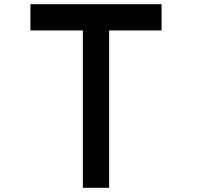

<svg xmlns="http://www.w3.org/2000/svg" viewBox="-20 -895 1040 915"><path d="M125 -875H750V-750H500V0H375V-750H125Z"/></svg>

Font: Pixel Operator Mono 8
Style: Regular
Weight: 400
Monospace: yes
Designer: Jayvee Enaguas (HarvettFox96)
Foundry: The Grandoplex Project
Version: Version 1.5.0 (October 25, 2015)